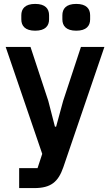

<svg xmlns="http://www.w3.org/2000/svg" viewBox="-20 -762 564 982"><path d="M160 -605C212 -605 231 -630 231 -663V-684C231 -717 212 -742 160 -742C108 -742 89 -717 89 -684V-663C89 -630 108 -605 160 -605ZM370 -605C422 -605 441 -630 441 -663V-684C441 -717 422 -742 370 -742C318 -742 299 -717 299 -684V-663C299 -630 318 -605 370 -605ZM303 -246 267 -114H261L227 -246L136 -522H9L196 25L172 98H78V200H155C241 200 278 168 304 93L514 -522H394Z"/></svg>

Font: IBM Plex Devanagari Medium
Style: Regular
Weight: 600
Designer: Mike Abbink, Paul van der Laan, Pieter van Rosmalen, Erin McLaughlin
Foundry: Bold Monday
Version: Version 1.0